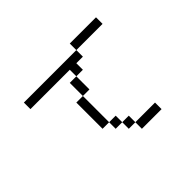

<svg xmlns="http://www.w3.org/2000/svg" viewBox="-147 -1022 1294 1294"><g transform="rotate(-45 500.0 -375.0)"><path d="M750 0V-62.5H562.5V0ZM875 -687.5V-750H625V-687.5H125V-625H500V-562.5H437.5Q437.5 -562.5 437.5 -437.5H375Q375 -437.5 375 -187.5H437.5V-125H500V-62.5H562.5V-125H500V-187.5H437.5Q437.5 -187.5 437.5 -437.5H500Q500 -437.5 500 -562.5H562.5V-625H625V-687.5Z"/></g></svg>

Font: CalcUnifontExMono
Style: Regular
Weight: 500
Version: Version 15.0.06